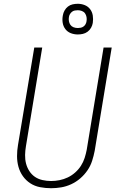

<svg xmlns="http://www.w3.org/2000/svg" viewBox="-20 -986 640 1014"><path d="M250 8Q220 8 191.5 2.5Q163 -3 140 -18Q117 -33 101 -55.5Q85 -78 77.5 -105Q70 -132 70 -161.5Q70 -191 75 -220L161 -735H203L117 -214Q113 -191 112.5 -167.5Q112 -144 117.5 -122.5Q123 -101 135 -82.5Q147 -64 164.5 -52Q182 -40 204.5 -35Q227 -30 250 -30Q272 -30 294.5 -34.5Q317 -39 338 -49Q359 -59 377 -75Q395 -91 407.5 -110.5Q420 -130 427 -152Q434 -174 438 -195L527 -735H570L480 -189Q475 -163 466.5 -136.5Q458 -110 442 -86.5Q426 -63 404 -44Q382 -25 356 -13Q330 -1 303 3.5Q276 8 250 8ZM391 -804Q371 -804 353.5 -811Q336 -818 325 -832.5Q314 -847 311 -866Q308 -885 312 -905Q314 -918 321 -930.5Q328 -943 339 -951.5Q350 -960 363.5 -963Q377 -966 391 -966Q410 -966 427.5 -959Q445 -952 456 -937.5Q467 -923 470 -904Q473 -885 470 -865Q468 -852 461 -839.5Q454 -827 442.5 -818.5Q431 -810 417.5 -807Q404 -804 391 -804ZM391 -838Q398 -838 406 -839.5Q414 -841 421 -846Q428 -851 432 -858.5Q436 -866 437 -874Q439 -885 437 -896Q435 -907 429 -915.5Q423 -924 412.5 -928Q402 -932 391 -932Q383 -932 375 -930.5Q367 -929 360.5 -924Q354 -919 349.5 -911.5Q345 -904 344 -896Q342 -885 344 -874Q346 -863 352 -854.5Q358 -846 368.5 -842Q379 -838 391 -838Z"/></svg>

Font: Iosevka SS04 XLt Ex Obl
Style: Regular
Weight: 200
Width: 7
Italic angle: -9°
Monospace: yes
Designer: Belleve Invis
Foundry: Belleve Invis
Version: Version 19.0.0; ttfautohint (v1.8.4)